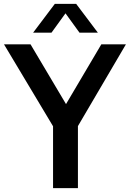

<svg xmlns="http://www.w3.org/2000/svg" viewBox="-44 -968 668 988"><path d="M229 0V-373L255.5 -274L-23.5 -740H113L314 -401.5H277.5L477.5 -740H604L330.5 -274L357 -371V0ZM126.5 -800 238 -948H348L459.5 -800H365L283.5 -912.5H302.5L221 -800Z"/></svg>

Font: Encode Sans SC SemiCondensed SemiBold
Style: Regular
Weight: 600
Width: 4
Designer: Multiple Designers
Foundry: Impallari Type
Version: Version 3.002